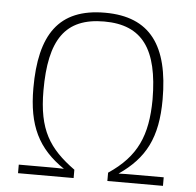

<svg xmlns="http://www.w3.org/2000/svg" viewBox="-51 -754 820 805"><g transform="rotate(5 359.0 -351.0)"><path d="M359 -702C164 -702 87 -586 87 -361C87 -203 133 -110 244 -35C224 -36 202 -36 181 -36H54V0H288V-35C179 -114 130 -189 130 -355C130 -568 194 -665 359 -665C520 -665 588 -568 589 -357C588 -205 548 -114 430 -35V0H664V-36H537C515 -36 495 -36 474 -35C583 -110 631 -199 631 -361C631 -586 550 -702 359 -702Z"/></g></svg>

Font: Exo 2 Extra Light
Style: Regular
Weight: 250
Designer: Natanael Gama
Version: Version 1.001;PS 001.001;hotconv 1.0.88;makeotf.lib2.5.64775